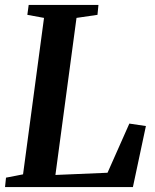

<svg xmlns="http://www.w3.org/2000/svg" viewBox="-24 -763 634 783"><path d="M-3.5 0 0.5 -38.5 70 -52 155.5 -690 87.5 -702.5 93 -743H377.5L373.5 -702.5L288 -690L202 -49.5L414.5 -58.5L503.5 -259L571 -249L518 0Z"/></svg>

Font: Merriweather 48pt SemiBold
Style: Italic
Weight: 600
Italic angle: -7.8°
Designer: Eben Sorkin
Foundry: Eben Sorkin
Version: Version 2.101